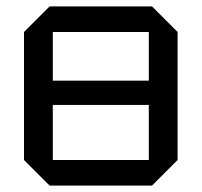

<svg xmlns="http://www.w3.org/2000/svg" viewBox="-20 -580 630 600"><path d="M55 -80V-480L135 -560H455L535 -480V-80L455 0H135ZM145 -480V-328H445V-480ZM145 -80H445V-252H145Z"/></svg>

Font: Tektur
Style: Regular
Weight: 400
Designer: Adam Jagosz
Foundry: Adam Jagosz
Version: Version 1.005;gftools[0.9.30]